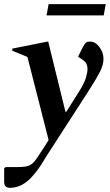

<svg xmlns="http://www.w3.org/2000/svg" viewBox="-45 -664 529 924"><path d="M3 240Q-25 240 -25 211V146L-18 140H35Q62 140 78 137.5Q94 135 106 126.5Q118 118 131 99.5Q144 81 165 48L189 10L87 -390L14 -420V-430L184 -464H187L270 -126H274L334 -221Q361 -264 368.5 -290Q376 -316 376 -332Q376 -350 368 -361.5Q360 -373 346 -381L332 -390V-394L354 -438Q363 -454 369 -459Q375 -464 388 -464Q414 -464 433.5 -437.5Q453 -411 453 -381Q453 -352 436.5 -319.5Q420 -287 383 -229L184 79Q169 102 160 117.5Q151 133 140.5 147.5Q130 162 112 183Q87 212 59.5 226Q32 240 3 240ZM179 -590 189 -644H464L454 -590Z"/></svg>

Font: Spectral SemiBold
Style: Italic
Weight: 600
Italic angle: -10°
Designer: Jean-Baptiste Levee
Foundry: Production Type
Version: Version 2.001